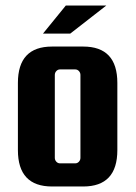

<svg xmlns="http://www.w3.org/2000/svg" viewBox="-20 -667 492 697"><path d="M406 -366V-122Q406 10 282 10H169Q45 10 45 -122V-366Q45 -498 169 -498H282Q406 -498 406 -366ZM272 -94V-395Q272 -403 266.5 -409Q261 -415 253 -415H198Q190 -415 184.5 -409Q179 -403 179 -395V-94Q179 -86 184.5 -80Q190 -74 198 -74H253Q261 -74 266.5 -80Q272 -86 272 -94ZM366 -647 235 -545H136L219 -647Z"/></svg>

Font: Squada One
Style: Regular
Weight: 400
Version: Version 1.001